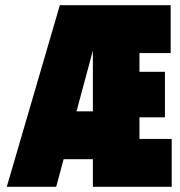

<svg xmlns="http://www.w3.org/2000/svg" viewBox="-20 -718 690 738"><path d="M6 0 210 -698H384L196 0ZM181 -106V-290H355V-106ZM337 0V-698H636V-514H516V-442H614V-267H516V-184H640V0Z"/></svg>

Font: Azeret Mono Thin Black
Style: Regular
Weight: 900
Version: Version 1.002